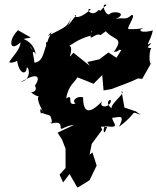

<svg xmlns="http://www.w3.org/2000/svg" viewBox="-20 -586 708 864"><path d="M591 -85 540 -102 527 -175C551 -171 472 -115 483 -98C446 -125 481 -148 479 -129C470 -97 419 -102 441 -132C380 -67 354 -80 354 -148C330 -156 300 -135 320 -120C276 -107 315 -168 278 -143C287 -204 320 -218 328 -238C352 -229 377 -219 401 -209L440 -248L446 -179L481 -185C521 -201 563 -214 601 -233L620 -231L663 -307C653 -276 647 -350 661 -370C627 -370 659 -381 659 -393C629 -374 656 -396 668 -449C617 -436 606 -448 614 -454C641 -466 619 -453 559 -455C546 -458 595 -519 573 -519C542 -491 537 -511 500 -500C558 -527 495 -539 476 -525C459 -503 429 -577 460 -564C405 -518 446 -537 424 -541C388 -502 362 -555 389 -544C314 -479 310 -528 322 -516C272 -457 286 -457 301 -513C285 -463 277 -467 195 -424C236 -470 187 -406 193 -388C227 -372 179 -418 188 -383C175 -345 171 -308 135 -304C129 -355 120 -355 139 -350C104 -383 111 -392 141 -341C133 -392 97 -405 86 -411L119 -417L61 -450C16 -407 22 -347 73 -396C69 -359 38 -335 21 -306C23 -306 30 -299 57 -312C68 -247 100 -251 100 -281C108 -292 127 -230 73 -216C150 -264 166 -241 136 -199C133 -208 158 -176 120 -170C178 -124 181 -185 151 -148C149 -127 165 -100 179 -72C152 -127 162 -63 168 -78C206 -63 207 -75 214 -39C184 -18 225 -53 209 -30C285 -50 228 15 273 -14C264 -4 279 -26 338 -25C300 -21 351 -17 353 35C411 -22 374 -16 462 -16C445 40 442 -13 453 -19C527 -6 486 -33 485 -56C515 -57 545 -76 516 -16C606 -82 560 -88 614 -69ZM504 -326 468 -350 427 -319 373 -307 384 -290 310 -349C274 -303 317 -364 292 -382C302 -381 323 -408 389 -426C400 -427 385 -445 395 -447C372 -383 407 -443 432 -428C482 -462 465 -457 453 -449C493 -400 541 -422 492 -352C532 -358 501 -365 526 -361ZM383 225 415 159 396 100 383 110 393 61 440 -2 404 -85 376 -62 317 -39 318 -26 239 11 259 42 275 83V170L248 200L264 235L293 197L328 258L338 253Z"/></svg>

Font: Asimov Aggro
Style: It
Weight: 500
Designer: Google
Version: Version 2.000980; 2014